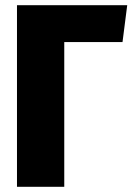

<svg xmlns="http://www.w3.org/2000/svg" viewBox="-20 -715 507 735"><path d="M467 -695 449 -554H226V0H45V-695Z"/></svg>

Font: Fira Sans Condensed ExtraBold
Style: Regular
Weight: 800
Width: 3
Designer: Carrois Corporate & Edenspiekermann AG
Foundry: Carrois Corporate GbR & Edenspiekermann AG
Version: Version 4.203